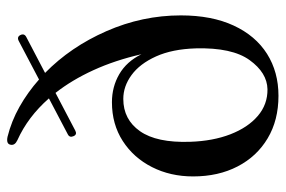

<svg xmlns="http://www.w3.org/2000/svg" viewBox="-148 -622 780 524"><g transform="rotate(-90 242.0 -360.0)"><path d="M462 -256.5Q462 -172 434.2 -112.2Q406.5 -52.5 357 -21.2Q307.5 10 242.5 10Q176 10 126.5 -19.5Q77 -49 49.8 -101.5Q22.5 -154 22.5 -223Q22.5 -285 48 -335.2Q73.5 -385.5 119.2 -415Q165 -444.5 225 -444.5Q267 -444.5 301.5 -424.5Q336 -404.5 356 -364Q339.5 -436 312.5 -495Q285.5 -554 250.5 -598.5L147.5 -544.5Q137 -539 132.5 -549Q127.5 -560 137.5 -565L235.5 -616.5Q185 -674 121.5 -702.5Q106.5 -709.5 109 -721Q111 -733.5 130.5 -729.5Q173 -719 212.5 -696.8Q252 -674.5 287 -643.5L392.5 -699Q403.5 -704.5 408.5 -694Q413.5 -683.5 402.5 -678L305 -627Q376 -557.5 419 -459.5Q462 -361.5 462 -256.5ZM117 -231.5Q119 -169 137.5 -121.2Q156 -73.5 187.5 -46.5Q219 -19.5 260.5 -20Q305.5 -21 340 -68.8Q374.5 -116.5 372 -215.5Q370 -280 350 -324.2Q330 -368.5 299.2 -391Q268.5 -413.5 234 -413.5Q178 -413.5 146 -368Q114 -322.5 117 -231.5Z"/></g></svg>

Font: Fraunces 144pt S050
Style: Regular
Weight: 400
Version: Version 1.000; ttfautohint (v1.8.3)